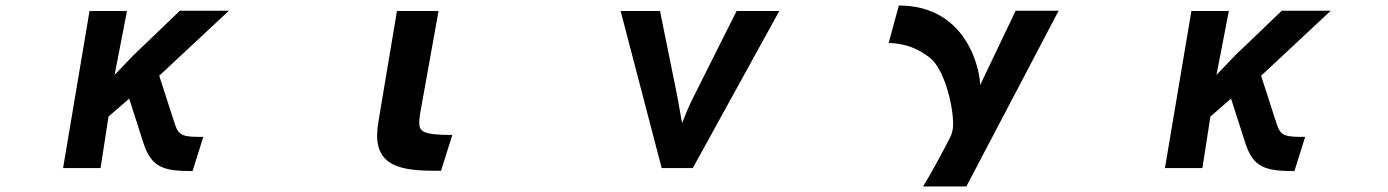

<svg xmlns="http://www.w3.org/2000/svg" viewBox="-20 -557 5040 697"><path d="M679 64 718 -60C648 -60 629 -62 615 -106L558 -282L811 -518H633L463 -355L396 -285L441 -517H305L209 53H345L374 -134L449 -199L500 -40C529 50 570 64 679 64Z M1581 63 1622 -67C1510 -67 1502 -81 1502 -114C1502 -124 1504 -134 1505 -144L1572 -517H1421L1355 -123C1349 -86 1349 -68 1349 -65C1349 61 1466 63 1581 63Z M2382 53H2495L2809 -517H2654L2498 -206C2481 -173 2469 -143 2456 -110L2439 -206L2376 -517H2233Z M3331 120H3488L3823 -518H3667L3538 -248C3538 -303 3491 -537 3243 -537L3206 -401C3280 -399 3325 -371 3356 -347C3405 -309 3440 -182 3440 -106C3440 -86 3435 -69 3429 -58C3411 -22 3362 70 3331 120Z M4679 64 4718 -60C4648 -60 4629 -62 4615 -106L4558 -282L4811 -518H4633L4463 -355L4396 -285L4441 -517H4305L4209 53H4345L4374 -134L4449 -199L4500 -40C4529 50 4570 64 4679 64Z"/></svg>

Font: LINE Seed JP_OTF Bold
Style: Regular
Weight: 700
Designer: LINE & Fontrix & Fontworks
Version: Version 1.009